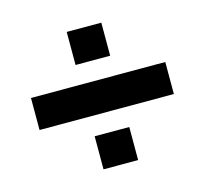

<svg xmlns="http://www.w3.org/2000/svg" viewBox="-83 -679 766 718"><g transform="rotate(-15 300.0 -320.0)"><path d="M233 -54V-182H367V-54ZM233 -458V-586H367V-458ZM40 -258V-382H560V-258Z"/></g></svg>

Font: Tektur Condensed SemiBold
Style: Regular
Weight: 600
Width: 3
Designer: Adam Jagosz
Foundry: Adam Jagosz
Version: Version 1.005;gftools[0.9.30]